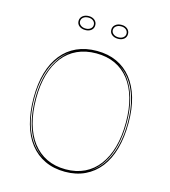

<svg xmlns="http://www.w3.org/2000/svg" viewBox="-131 -1014 1003 1133"><g transform="rotate(15 370.0 -447.0)"><path d="M371 -723Q439 -723 492.5 -698.5Q546 -674 583.5 -627Q621 -580 640.5 -513Q660 -446 660 -360Q660 -272 640.5 -202Q621 -132 583.5 -84Q546 -36 492.5 -10.5Q439 15 371 15Q302 15 248 -10.5Q194 -36 156.5 -84Q119 -132 99.5 -202Q80 -272 80 -360Q80 -446 99.5 -513Q119 -580 156.5 -627Q194 -674 248 -698.5Q302 -723 371 -723ZM371 -708Q306 -708 255 -684.5Q204 -661 168.5 -616Q133 -571 114.5 -506.5Q96 -442 96 -360Q96 -275 114.5 -208.5Q133 -142 168.5 -95.5Q204 -49 255 -24.5Q306 0 371 0Q436 0 486.5 -24.5Q537 -49 572 -95.5Q607 -142 625.5 -208.5Q644 -275 644 -360Q644 -442 625.5 -506.5Q607 -571 572 -616Q537 -661 486.5 -684.5Q436 -708 371 -708ZM228 -31Q162 -73 126.5 -157Q91 -241 91 -360Q91 -475 127.5 -556Q164 -637 225 -677Q192 -657 166 -626.5Q140 -596 122 -556Q104 -516 94.5 -467Q85 -418 85 -360Q85 -300 94 -249Q103 -198 121 -156.5Q139 -115 165.5 -83.5Q192 -52 228 -31ZM514 -31Q548 -52 574 -83.5Q600 -115 618 -156.5Q636 -198 645.5 -249Q655 -300 655 -360Q655 -417 645.5 -466.5Q636 -516 618.5 -556Q601 -596 575 -626.5Q549 -657 516 -677Q577 -637 613 -555.5Q649 -474 649 -360Q649 -281 633 -216.5Q617 -152 586.5 -105.5Q556 -59 514 -31ZM471 -909Q493 -909 507 -897Q521 -885 521 -866Q521 -847 507 -835.5Q493 -824 471 -824Q448 -824 433.5 -835.5Q419 -847 419 -866Q419 -885 433.5 -897Q448 -909 471 -909ZM471 -833Q489 -833 500.5 -842.5Q512 -852 512 -866Q512 -881 500.5 -890.5Q489 -900 471 -900Q452 -900 440 -890.5Q428 -881 428 -866Q428 -852 440 -842.5Q452 -833 471 -833ZM271 -909Q293 -909 307 -897Q321 -885 321 -866Q321 -847 307 -835.5Q293 -824 271 -824Q248 -824 233.5 -835.5Q219 -847 219 -866Q219 -885 233.5 -897Q248 -909 271 -909ZM271 -833Q289 -833 300.5 -842.5Q312 -852 312 -866Q312 -881 300.5 -890.5Q289 -900 271 -900Q252 -900 240 -890.5Q228 -881 228 -866Q228 -852 240 -842.5Q252 -833 271 -833Z"/></g></svg>

Font: Kalnia Glaze Thin
Style: Regular
Weight: 100
Designer: Frida Medrano
Foundry: Frida Medrano
Version: Version 1.110